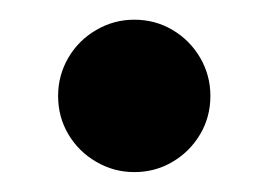

<svg xmlns="http://www.w3.org/2000/svg" viewBox="-20 -363 269 192"><path d="M38.1 -267.1Q38.1 -287.6 48.3 -305.2Q58.6 -322.8 76.2 -333Q93.8 -343.3 114.3 -343.3Q135.3 -343.3 152.6 -333Q169.9 -322.8 180.2 -305.2Q190.4 -287.6 190.4 -267.1Q190.4 -246.1 180.2 -228.8Q169.9 -211.4 152.6 -201.2Q135.3 -190.9 114.3 -190.9Q93.8 -190.9 76.2 -201.2Q58.6 -211.4 48.3 -228.8Q38.1 -246.1 38.1 -267.1Z"/></svg>

Font: Reddit Sans Strawberry SemiBold
Style: Regular
Weight: 600
Designer: Stephen Hutchings
Foundry: Reddit
Version: Version 1.013